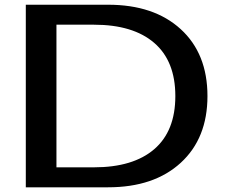

<svg xmlns="http://www.w3.org/2000/svg" viewBox="-20 -797 963 817"><path d="M439.9 -776.9Q635.3 -776.9 749 -672.9Q862.8 -568.8 862.8 -388.2Q862.8 -208.5 749 -104.2Q635.3 0 439.9 0H89.8V-776.9ZM220.2 -691.9V-85H379.9Q546.4 -85 636.2 -162.1Q726.1 -239.3 726.1 -388.2Q726.1 -537.1 636.2 -614.5Q546.4 -691.9 379.9 -691.9Z"/></svg>

Font: Sporting Grotesque
Style: Regular
Weight: 400
Designer: Lucas LE BIHAN
Foundry: Lucas LE BIHAN
Version: Version 2.001;PS 2.1;hotconv 1.0.88;makeotf.lib2.5.647800